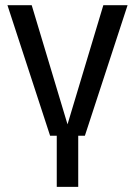

<svg xmlns="http://www.w3.org/2000/svg" viewBox="-20 -531 528 751"><path d="M176 0 9.1 -510.7H104L244.1 -44.6L384.2 -510.7H479L312 0ZM202 200V-11.1H286V200Z"/></svg>

Font: TikTok Sans Light
Style: Regular
Weight: 300
Version: Version 4.000